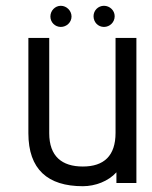

<svg xmlns="http://www.w3.org/2000/svg" viewBox="-20 -632 526 663"><path d="M451 0V-501H379V-173C379 -94 339 -57 266 -57C194 -57 150 -92 150 -172V-501H78V-172C78 -47 145 11 266 11C309 11 354 -6 382 -37V0ZM227 -575C227 -595 210 -612 190 -612C170 -612 154 -595 154 -575C154 -555 170 -539 190 -539C210 -539 227 -555 227 -575ZM339 -539C359 -539 376 -555 376 -576C376 -596 359 -612 339 -612C319 -612 303 -596 303 -576C303 -555 319 -539 339 -539Z"/></svg>

Font: Advent Pro
Style: Medium
Weight: 500
Designer: Andreas Kalpakidis
Foundry: Andreas Kalpakidis
Version: Version 2.002 2008